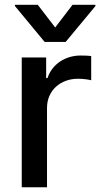

<svg xmlns="http://www.w3.org/2000/svg" viewBox="-20 -787 424 807"><path d="M174 -545.5V-458.8H179.7Q187.1 -481.5 201 -499.1Q214.8 -516.7 233.1 -528.8Q251.4 -540.8 273.1 -547.2Q294.7 -553.6 318.2 -553.6Q323.5 -553.6 329.7 -553.4Q335.9 -553.3 342.2 -553.1Q348.4 -552.9 353.9 -552.4Q359.4 -551.8 363.3 -551.1V-449.6Q360.1 -450.6 354.2 -451.7Q348.4 -452.8 340.9 -453.8Q333.5 -454.9 324.9 -455.4Q316.4 -456 307.9 -456Q280.5 -456 256.7 -447.3Q233 -438.6 215.4 -422.6Q197.8 -406.6 187.7 -383.9Q177.6 -361.2 177.6 -333.1V0H71.4V-545.5ZM43 -761.4V-766.7H138.8L212 -671.5L284.8 -766.7H381V-761.4L256 -610.8H167.6Z"/></svg>

Font: Inter P Medium
Style: Regular
Weight: 500
Designer: Rasmus Andersson
Foundry: rsms
Version: Version 3.018;git-588b23468